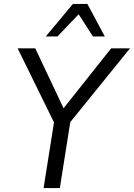

<svg xmlns="http://www.w3.org/2000/svg" viewBox="-20 -949 676 969"><path d="M200 0 258 -366 265 -306 69 -705H158L305 -394H294L541 -705H636L313 -306L340 -366L282 0ZM211 -765 348 -929H421L509 -765H449L377 -877L270 -765Z"/></svg>

Font: Nunito Sans 10pt SemiCondensed
Style: Italic
Weight: 400
Width: 4
Italic angle: -9°
Designer: Vernon Adams
Foundry: Vernon Adams
Version: Version 3.101;gftools[0.9.27]